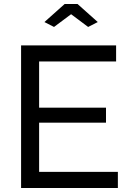

<svg xmlns="http://www.w3.org/2000/svg" viewBox="-20 -936 645 956"><path d="M201.2 -826.2 301.8 -916H366.2L466.8 -826.2L418.9 -801.8L334 -865.2L249 -801.8ZM566.9 -80.1V0H85V-710H558.1V-629.9H174.8V-399.9H507.8V-325.2H174.8V-80.1Z"/></svg>

Font: Rawline Medium
Style: Regular
Weight: 500
Designer: Matt McInerney, Pablo Impallari, Rodrigo Fuenzalida
Foundry: Matt McInerney, Pablo Impallari, Rodrigo Fuenzalida
Version: Version 4.020;PS 004.020;hotconv 1.0.88;makeotf.lib2.5.64775